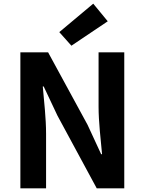

<svg xmlns="http://www.w3.org/2000/svg" viewBox="-20 -1026 789 1046"><path d="M91 0H231V-297C231 -382 220 -475 213 -555H218L293 -396L507 0H657V-741H517V-445C517 -361 529 -263 536 -186H531L457 -346L242 -741H91ZM369 -777 567 -910 488 -1006 303 -851Z"/></svg>

Font: Source Han Sans JP
Style: Bold
Weight: 700
Designer: Ryoko NISHIZUKA 西塚涼子 (kana, bopomofo & ideographs); Paul D. Hunt (Latin, Greek & Cyrillic); Sandoll Communications 산돌커뮤니
Foundry: Adobe
Version: Version 2.002;hotconv 1.0.116;makeotfexe 2.5.65601